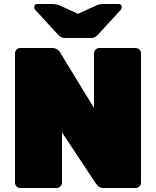

<svg xmlns="http://www.w3.org/2000/svg" viewBox="-20 -940 780 960"><path d="M685 -673V-27Q685 -16 677 -8Q669 0 658 0H500Q483 0 474 -7Q465 -14 459 -23L290 -278V-27Q290 -16 282 -8Q274 0 263 0H82Q71 0 63 -8Q55 -16 55 -27V-673Q55 -684 63 -692Q71 -700 82 -700H240Q268 -700 281 -677L450 -400V-673Q450 -684 458 -692Q466 -700 477 -700H658Q669 -700 677 -692Q685 -684 685 -673ZM268 -769 156 -891Q151 -896 151 -904Q151 -920 167 -920H238Q264 -920 278 -913L370 -871L462 -913Q476 -920 502 -920H573Q589 -920 589 -904Q589 -896 584 -891L472 -769Q462 -758 454 -754Q446 -750 435 -750H305Q294 -750 286 -754Q278 -758 268 -769Z"/></svg>

Font: Rubik
Style: Regular
Weight: 900
Designer: Hubert & Fischer
Foundry: Hubert & Fischer
Version: Version 1.100